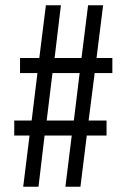

<svg xmlns="http://www.w3.org/2000/svg" viewBox="-20 -708 483 728"><path d="M68 0 92 -194H34V-251H100L122 -431H56V-488H129L154 -688H211L187 -488H289L314 -688H371L346 -488H406V-431H339L316 -251H384V-194H309L285 0H228L252 -194H149L126 0ZM157 -251H260L282 -431H179Z"/></svg>

Font: Saira ExtraCondensed Medium
Style: Regular
Weight: 500
Width: 2
Designer: Hector Gatti with collaboration of the Omnibus-Type team
Foundry: Omnibus-Type
Version: Version 1.101